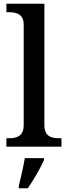

<svg xmlns="http://www.w3.org/2000/svg" viewBox="-20 -780 362 1021"><path d="M14 0H307V-45H295C254 -45 216 -54 216 -115V-760H14V-715H27C66 -715 106 -706 106 -649V-115C106 -54 67 -45 27 -45H14ZM80 208V221H128C157 179 196 113 214 71V61H112C104 108 91 165 80 208Z"/></svg>

Font: Noto Serif Medium
Style: Regular
Weight: 500
Designer: Monotype Design Team
Foundry: Monotype Imaging Inc.
Version: Version 2.013